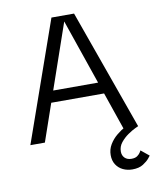

<svg xmlns="http://www.w3.org/2000/svg" viewBox="-85 -628 722 886"><g transform="rotate(-10 276.5 -185.5)"><path d="M464 192Q440 192 420 182.5Q400 173 388 154.5Q376 136 376 110Q376 83 389.5 60.5Q403 38 423.5 21Q444 4 464.5 -7Q485 -18 498.5 -23.5Q512 -29 512 -29L524 0Q524 0 509 7Q494 14 474.5 27.5Q455 41 440 59.5Q425 78 425 102Q425 120 436.5 131.5Q448 143 468 143Q486 143 496 135.5Q506 128 510.5 120Q515 112 515 112L553 143Q553 143 543.5 155Q534 167 514.5 179.5Q495 192 464 192ZM19 0 217 -563H323L524 0H456L272 -535L87 0ZM128 -176 133 -230H408L414 -176Z"/></g></svg>

Font: Darker Grotesque Light Medium
Style: Regular
Weight: 500
Version: Version 1.000;gftools[0.9.28]